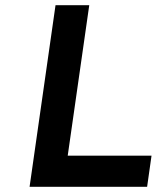

<svg xmlns="http://www.w3.org/2000/svg" viewBox="-20 -720 642 740"><path d="M94 0 194 -700H324L241 -120H564L547 0Z"/></svg>

Font: Lexend Med
Style: Italic
Weight: 500
Italic angle: -8.13011°
Designer: Bonnie Shaver-Troup, Thomas Jockin
Foundry: Lexend
Version: Version 1.007